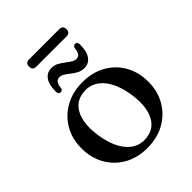

<svg xmlns="http://www.w3.org/2000/svg" viewBox="-217 -886 1018 1018"><g transform="rotate(-45 291.5 -377.0)"><path d="M293 -479.5Q366.5 -479.5 422.5 -448.2Q478.5 -417 510.2 -361.5Q542 -306 542 -233.5Q542 -163 509.8 -107.5Q477.5 -52 421 -20.2Q364.5 11.5 289.5 11.5Q216.5 11.5 160.5 -20Q104.5 -51.5 72.8 -107Q41 -162.5 41 -234.5Q41 -306 73 -361Q105 -416 161.8 -447.8Q218.5 -479.5 293 -479.5ZM328 -31Q370 -37 396 -65.2Q422 -93.5 430.8 -141.2Q439.5 -189 429 -253.5Q418 -319 393.2 -362Q368.5 -405 333 -424Q297.5 -443 254.5 -437Q213 -431 186.8 -402.8Q160.5 -374.5 152 -326.8Q143.5 -279 154 -214.5Q165 -149.5 189.8 -106.2Q214.5 -63 250 -44Q285.5 -25 328 -31ZM353 -524.5Q332 -524.5 314.5 -533.5Q297 -542.5 282 -554.5Q267 -566.5 253 -575.5Q239 -584.5 225 -584.5Q209 -584.5 200.8 -572.8Q192.5 -561 190.5 -537.5Q187.5 -523 174 -523Q157.5 -523 157.5 -544.5Q157.5 -596.5 176.8 -622.8Q196 -649 229.5 -649Q251 -649 268.2 -639.8Q285.5 -630.5 300.5 -618.8Q315.5 -607 329.5 -598Q343.5 -589 358 -589Q374 -589 382 -601Q390 -613 392 -636.5Q395 -650.5 409 -650.5Q425 -650.5 425 -629.5Q425 -577 405.8 -550.8Q386.5 -524.5 353 -524.5ZM151 -737.5Q151 -751.5 157.8 -758.2Q164.5 -765 176.5 -765H406Q418 -765 424.8 -758.5Q431.5 -752 431.5 -737.5Q431.5 -723.5 424.8 -717Q418 -710.5 406 -710.5H176.5Q164.5 -710.5 157.8 -717.2Q151 -724 151 -737.5Z"/></g></svg>

Font: Fraunces
Style: Regular
Weight: 400
Version: Version 1.000;[b76b70a41]